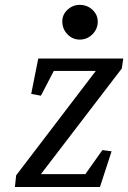

<svg xmlns="http://www.w3.org/2000/svg" viewBox="-20 -752 516 772"><path d="M105.5 -374.5 133.8 -516.6H475.6L469.7 -476.6L144.5 -51.8H323.2L391.6 -148.4L428.7 -143.6L381.8 0H40L44.9 -46.9L365.2 -466.8H196.3L144.5 -367.2ZM373 -665Q373 -635.3 351.6 -614Q330.1 -592.8 300.8 -592.8Q271.5 -592.8 251 -614.3Q230.5 -635.7 230.5 -666Q230.5 -693.4 251.5 -712.9Q272.5 -732.4 300.8 -732.4Q330.6 -732.4 351.8 -712.6Q373 -692.9 373 -665Z"/></svg>

Font: Neuton
Style: Italic
Weight: 400
Italic angle: -9°
Designer: Brian M Zick
Version: Version 1.32